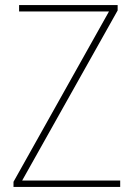

<svg xmlns="http://www.w3.org/2000/svg" viewBox="-20 -734 525 754"><path d="M452 0H33V-20L408 -689H55V-714H442V-693L67 -25H452Z"/></svg>

Font: Noto Sans Myanmar UI SemiCondensed Thin
Style: Regular
Weight: 100
Width: 4
Designer: Monotype Design Team
Foundry: Monotype Imaging Inc.
Version: Version 2.103; ttfautohint (v1.8.4.7-5d5b)